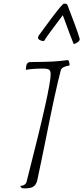

<svg xmlns="http://www.w3.org/2000/svg" viewBox="-20 -1036 461 1061"><path d="M91 -8Q122 -11 127 -32Q196 -302 228 -444.5Q260 -587 260 -626Q260 -645 251 -651Q242 -657 217 -657Q158 -657 123 -650Q123 -693 146 -693Q232 -694 271.5 -696Q311 -698 355 -704Q360 -702 362.5 -692Q365 -682 364 -674Q347 -672 333 -665.5Q319 -659 316 -648Q287 -540 230 -252Q220 -206 209.5 -152Q199 -98 186 -40Q180 -15 164.5 -5Q149 5 120 5L101 4ZM387 -793Q369 -837 340 -917L327 -952Q243 -842 223 -809Q210 -809 200 -814.5Q190 -820 190 -829Q190 -835 198 -845L229 -887Q304 -990 327 -1012Q331 -1016 338 -1016Q343 -1016 347 -1014Q351 -1012 352 -1010Q403 -880 420 -823Q423 -813 409.5 -803Q396 -793 387 -793Z"/></svg>

Font: Charmonman
Style: Regular
Weight: 400
Designer: Ekaluck Peanpanawate
Foundry: Cadson Demak Co.,Ltd.
Version: Version 1.000; ttfautohint (v1.6)